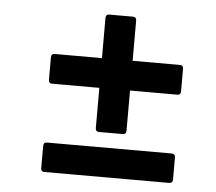

<svg xmlns="http://www.w3.org/2000/svg" viewBox="-43 -604 686 611"><g transform="rotate(5 300.0 -298.5)"><path d="M282 -182Q271 -182 271 -194V-322H120Q109 -322 109 -334V-405Q109 -417 120 -417H271V-545Q271 -557 282 -557H358Q369 -557 369 -545V-417H520Q531 -417 531 -405V-334Q531 -322 520 -322H369V-194Q369 -182 358 -182ZM120 -40Q109 -40 109 -51V-122Q109 -134 120 -134H518Q530 -134 530 -122V-51Q530 -40 518 -40Z"/></g></svg>

Font: Sofia Sans
Style: Bold Italic
Weight: 700
Italic angle: -9°
Designer: Botio Nikoltchev, Ani Petrova
Foundry: lettersoup
Version: Version 4.101; ttfautohint (v1.8.4.7-5d5b)